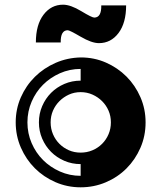

<svg xmlns="http://www.w3.org/2000/svg" viewBox="-20 -792 688 819"><path d="M269 -663Q238 -663 239 -611H133Q133 -686 165.5 -729Q198 -772 249 -772Q281 -772 326.5 -744.5Q372 -717 382 -717Q413 -717 412 -769H518Q518 -694 485.5 -651Q453 -608 402 -608Q371 -608 324 -635.5Q277 -663 269 -663ZM601 -270Q601 -327 579 -377.5Q557 -428 519.5 -465.5Q482 -503 432 -525Q382 -547 325 -547Q268 -546 217.5 -524Q167 -502 129 -464.5Q91 -427 69 -377Q47 -327 47 -270Q47 -213 69 -162.5Q91 -112 128.5 -74.5Q166 -37 216.5 -15Q267 7 324 7Q381 7 431.5 -14.5Q482 -36 519.5 -73.5Q557 -111 579 -161.5Q601 -212 601 -270ZM97 -270Q97 -317 115 -358.5Q133 -400 163.5 -430.5Q194 -461 235.5 -479.5Q277 -498 324 -498V-448Q287 -448 254.5 -434Q222 -420 198 -396Q174 -372 160 -339.5Q146 -307 146 -270Q146 -233 160 -200.5Q174 -168 198 -144Q222 -120 254.5 -106Q287 -92 324 -92V-42Q277 -42 235.5 -60.5Q194 -79 163.5 -109.5Q133 -140 115 -181.5Q97 -223 97 -270ZM324 -141Q297 -141 274 -151Q251 -161 233.5 -178.5Q216 -196 206 -219.5Q196 -243 196 -270Q196 -297 206 -320Q216 -343 233.5 -360.5Q251 -378 274 -388.5Q297 -399 324 -399Q351 -399 374.5 -388.5Q398 -378 415.5 -360.5Q433 -343 443 -320Q453 -297 453 -270Q453 -243 443 -219.5Q433 -196 415.5 -178.5Q398 -161 374.5 -151Q351 -141 324 -141Z"/></svg>

Font: Balans
Style: Regular
Weight: 400
Designer: Thomas Breure
Foundry: Thomas Breure
Version: Version 2.001